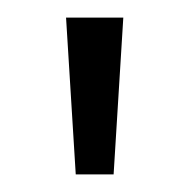

<svg xmlns="http://www.w3.org/2000/svg" viewBox="-20 -741 215 218"><path d="M55 -721H120L109 -543H66Z"/></svg>

Font: Pridi ExtraLight
Style: Regular
Weight: 275
Designer: Katatrad Team
Foundry: CadsonDemak
Version: Version 1.001